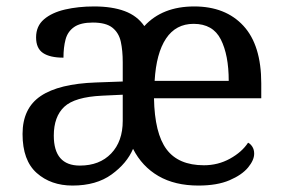

<svg xmlns="http://www.w3.org/2000/svg" viewBox="-20 -566 881 596"><path d="M205 10Q138 10 94 -29Q50 -68 50 -150Q50 -230 106.5 -268Q163 -306 278 -310L361 -313V-373Q361 -409 355 -436.5Q349 -464 329 -480Q309 -496 268 -496Q230 -496 210 -482Q190 -468 183.5 -443.5Q177 -419 177 -387Q135 -387 113.5 -401.5Q92 -416 92 -450Q92 -485 116.5 -506Q141 -527 182 -536.5Q223 -546 272 -546Q328 -546 367 -531.5Q406 -517 428 -485Q484 -546 583 -546Q680 -546 735.5 -486Q791 -426 791 -307V-261H458Q460 -152 497 -102.5Q534 -53 613 -53Q657 -53 694 -73.5Q731 -94 750 -123Q757 -120 763 -111Q769 -102 769 -89Q769 -69 750 -46Q731 -23 692.5 -6.5Q654 10 596 10Q523 10 472 -19.5Q421 -49 393 -104Q374 -59 326.5 -24.5Q279 10 205 10ZM228 -52Q289 -52 325 -89.5Q361 -127 361 -191V-272L297 -269Q212 -265 179.5 -234.5Q147 -204 147 -145Q147 -52 228 -52ZM690 -315Q690 -395 665.5 -443.5Q641 -492 581 -492Q526 -492 495.5 -446.5Q465 -401 460 -315Z"/></svg>

Font: Noto Serif Toto
Style: Regular
Weight: 400
Designer: Monotype Design Team
Foundry: Monotype Imaging Inc.
Version: Version 2.001